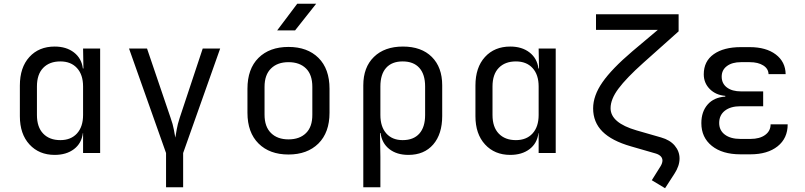

<svg xmlns="http://www.w3.org/2000/svg" viewBox="-20 -805 4234 1010"><path d="M267.6 9.8Q185.5 9.8 135 -45.2Q84.5 -100.1 84.5 -193.8V-355Q84.5 -450.2 134.5 -505.1Q184.6 -560.1 267.6 -560.1Q329.1 -560.1 369.1 -529.1Q409.2 -498 416 -444.8H418.9L417 -549.8H506.8V0H417V-105H416Q409.2 -50.8 369.1 -20.5Q329.1 9.8 267.6 9.8ZM297.4 -67.9Q353 -67.9 385 -103Q417 -138.2 417 -200.2V-350.1Q417 -412.1 385 -447Q353 -481.9 297.4 -481.9Q240.2 -481.9 207.3 -448Q174.3 -414.1 174.3 -350.1V-200.2Q174.3 -136.2 207.3 -102.1Q240.2 -67.9 297.4 -67.9Z M853.5 180.2V0L658.7 -549.8H753.4L877.4 -185.1Q889.6 -150.9 894.3 -124.5Q898.9 -98.1 902.3 -81.1Q905.3 -98.1 909.7 -124.5Q914.1 -150.9 925.3 -185.1L1046.4 -549.8H1138.2L943.4 0V180.2Z M1438 -645 1543.5 -785.2H1643.1L1532.2 -645ZM1497.6 7.8Q1398.4 7.8 1340.3 -49.8Q1281.7 -107.9 1281.7 -211.9V-337.9Q1281.7 -442.9 1339.8 -500.5Q1397.9 -558.1 1497.6 -558.1Q1597.2 -558.1 1655.3 -500.5Q1713.4 -442.9 1713.4 -337.9V-211.9Q1713.4 -107.9 1654.8 -49.8Q1596.2 7.8 1497.6 7.8ZM1497.6 -71.8Q1556.2 -71.8 1589.8 -105Q1623.5 -138.2 1623 -202.1V-348.1Q1623 -412.1 1589.8 -444.8Q1556.2 -478 1497.6 -478Q1439.5 -478 1405.8 -444.8Q1371.6 -411.6 1371.6 -348.1V-202.1Q1371.6 -138.2 1405.8 -105Q1439.5 -71.8 1497.6 -71.8Z M1891.1 180.2V-356Q1891.1 -451.2 1947 -505.6Q2002.9 -560.1 2099.6 -560.1Q2196.8 -560.1 2251.5 -505.6Q2306.2 -451.2 2306.2 -356V-194.8Q2306.2 -99.6 2258.8 -44.9Q2211.4 9.8 2128.4 9.8Q2066.9 9.8 2027.8 -21Q1988.8 -51.8 1981.9 -105H1979L1981 20V180.2ZM2098.1 -67.9Q2155.3 -67.9 2185.8 -102.1Q2216.3 -136.2 2216.3 -200.2V-350.1Q2216.3 -414.1 2185.8 -448Q2155.3 -481.9 2098.1 -481.9Q2041.5 -481.9 2011.2 -448Q1981 -414.1 1981 -350.1V-200.2Q1981 -138.2 2012.2 -103Q2043.5 -67.9 2098.1 -67.9Z M2664.1 9.8Q2582 9.8 2531.5 -45.2Q2481 -100.1 2481 -193.8V-355Q2481 -450.2 2531 -505.1Q2581.1 -560.1 2664.1 -560.1Q2725.6 -560.1 2765.6 -529.1Q2805.7 -498 2812.5 -444.8H2815.4L2813.5 -549.8H2903.3V0H2813.5V-105H2812.5Q2805.7 -50.8 2765.6 -20.5Q2725.6 9.8 2664.1 9.8ZM2693.8 -67.9Q2749.5 -67.9 2781.5 -103Q2813.5 -138.2 2813.5 -200.2V-350.1Q2813.5 -412.1 2781.5 -447Q2749.5 -481.9 2693.8 -481.9Q2636.7 -481.9 2603.8 -448Q2570.8 -414.1 2570.8 -350.1V-200.2Q2570.8 -136.2 2603.8 -102.1Q2636.7 -67.9 2693.8 -67.9Z M3478.5 185.1 3408.7 143.1 3454.6 69.8Q3464.4 53.7 3464.8 40Q3464.8 14.2 3430.7 2.9L3298.8 -35.2Q3198.2 -64 3149.2 -113Q3100.1 -162.1 3100.1 -234.9Q3100.1 -301.8 3149.2 -372.3Q3198.2 -442.9 3306.6 -535.2L3440.4 -647.9H3115.2V-730H3549.8V-640.1L3363.8 -474.1Q3274.4 -394 3233.2 -338.6Q3191.9 -283.2 3191.9 -235.8Q3191.9 -158.7 3328.6 -119.1L3457.5 -82Q3504.4 -68.8 3529.5 -38.8Q3554.7 -8.8 3554.7 28.8Q3554.7 67.9 3527.8 108.9Z M3927.7 6.8H3875Q3779.8 6.8 3724.6 -37.6Q3669.4 -82 3669.4 -157.2Q3669.4 -217.3 3702.4 -255.1Q3735.4 -293 3795.4 -296.9V-300.8Q3745.6 -304.7 3713.9 -336.4Q3682.1 -368.2 3682.1 -414.1Q3682.1 -482.9 3734.6 -520Q3787.1 -557.1 3877.4 -557.1H3923.8Q4009.8 -557.1 4060.8 -518.6Q4111.8 -480 4112.8 -415H4022.9Q4022 -443.8 3994.9 -460.9Q3967.8 -478 3923.8 -478H3877.4Q3831.5 -478 3804 -457.5Q3776.4 -437 3776.4 -401.9Q3776.4 -365.7 3803.7 -345Q3831.1 -324.2 3878.4 -324.2H3994.6V-246.1H3875Q3823.2 -246.1 3793.2 -222.7Q3763.2 -199.2 3763.2 -158.2Q3763.2 -119.1 3793.2 -96.7Q3823.2 -74.2 3875 -74.2H3927.7Q3976.6 -74.2 4005.1 -95.2Q4033.7 -116.2 4033.7 -150.9H4123.5Q4123.5 -77.6 4070.6 -35.4Q4017.6 6.8 3927.7 6.8Z"/></svg>

Font: UDEV Gothic 35
Style: Regular
Weight: 400
Version: v2.1.0; ttfautohint (v1.8.4.7-5d5b-dirty) -l 6 -r 45 -G 200 